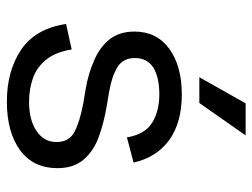

<svg xmlns="http://www.w3.org/2000/svg" viewBox="-109 -622 745 567"><g transform="rotate(90 263.5 -338.5)"><path d="M280.3 13.7Q189.5 13.7 127 -28.3Q64.5 -70.3 50.8 -161.1Q76.2 -167 126 -177.7Q133.8 -129.9 156.2 -102.5Q177.7 -75.2 210 -63.5Q243.2 -51.8 280.3 -51.8Q335 -51.8 367.2 -74.2Q399.4 -95.7 399.4 -132.8Q399.4 -170.9 368.2 -186.5Q337.9 -202.1 285.2 -211.9Q271.5 -213.9 244.1 -218.8Q197.3 -226.6 158.2 -244.1Q119.1 -260.7 95.7 -290Q73.2 -319.3 73.2 -363.3Q73.2 -428.7 124 -465.8Q174.8 -502.9 258.8 -502.9Q341.8 -502.9 393.6 -465.8Q445.3 -427.7 460 -360.4Q435.5 -353.5 385.7 -340.8Q377 -393.6 342.8 -415Q308.6 -436.5 258.8 -436.5Q209 -436.5 179.7 -418.9Q151.4 -400.4 151.4 -364.3Q151.4 -329.1 178.7 -312.5Q206.1 -295.9 252 -288.1Q265.6 -286.1 293 -281.2Q344.7 -272.5 386.7 -256.8Q427.7 -241.2 452.1 -211.9Q476.6 -182.6 476.6 -135.7Q476.6 -64.5 423.8 -25.4Q370.1 13.7 280.3 13.7ZM208 -554.7Q227.5 -588.9 285.2 -691.4Q308.6 -691.4 379.9 -691.4Q356.4 -657.2 284.2 -554.7Q264.6 -554.7 208 -554.7Z"/></g></svg>

Font: Kadena Space Grotesk
Style: Regular
Weight: 400
Designer: Florian Karsten
Version: Version 2.000